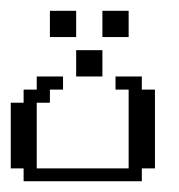

<svg xmlns="http://www.w3.org/2000/svg" viewBox="-20 -337 332 357"><path d="M23.9 0V-23.9H0V-146H23.9V-170.4H48.3V-194.8H97.2V-170.4H72.8V-146H48.3V-23.9H219.2V-170.4H194.8V-194.8H243.7V-170.4H268.1V-23.9H243.7V0ZM121.6 -194.8V-243.7H170.4V-194.8ZM72.8 -268.1V-316.9H121.6V-268.1ZM170.4 -268.1V-316.9H219.2V-268.1Z"/></svg>

Font: FS Mondwest Regular
Style: Regular
Weight: 400
Designer: NZWStudios2024
Foundry: https://fontstruct.com
Version: Version 1.0